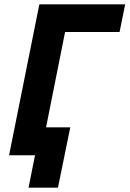

<svg xmlns="http://www.w3.org/2000/svg" viewBox="-20 -718 599 888"><path d="M22 0 162 -698H559L533 -570H281L193 -129H305L248 150H112L142 0Z"/></svg>

Font: IBM Plex Sans
Style: Bold Italic
Weight: 700
Italic angle: -11.31°
Designer: Mike Abbink, Paul van der Laan, Pieter van Rosmalen
Foundry: Bold Monday
Version: Version 3.201